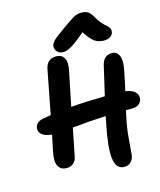

<svg xmlns="http://www.w3.org/2000/svg" viewBox="-147 -1100 1040 1249"><g transform="rotate(-15 373.5 -476.0)"><path d="M340.8 -779.8Q316.9 -779.8 302.2 -795.7Q287.6 -811.5 290 -834Q291.5 -850.6 309.8 -869.1Q328.1 -887.7 393.1 -933.1Q403.3 -939.9 422.6 -953.4Q441.9 -966.8 448 -970.7Q454.1 -974.6 466.3 -981.9Q478.5 -989.3 484.9 -991.2Q491.2 -993.2 500.7 -995.1Q510.3 -997.1 520 -997.1Q548.8 -997.1 565.7 -986.1Q582.5 -975.1 597.2 -948.2Q611.3 -921.9 629.6 -901.1Q647.9 -880.4 659.4 -871.3Q670.9 -862.3 677.5 -850.3Q684.1 -838.4 681.2 -823.2Q677.7 -805.2 660.2 -794.2Q642.6 -783.2 619.1 -783.2Q582 -783.2 555.4 -801.8Q528.8 -820.3 496.1 -872.1Q457.5 -839.4 431.2 -819.8Q404.8 -800.3 387.7 -792Q370.6 -783.7 361.8 -781.7Q353 -779.8 340.8 -779.8ZM168.9 -44.9Q129.4 -44.9 112.8 -76.9Q96.2 -108.9 111.8 -179.2Q115.7 -199.7 123.3 -234.9Q130.9 -270 132.8 -279.8Q85 -284.7 64.5 -304.2Q43.9 -323.7 48.8 -349.1Q57.1 -385.7 101.1 -395Q111.3 -396.5 130.4 -399.9Q149.4 -403.3 157.2 -404.8Q165.5 -447.3 184.1 -544.7Q202.6 -642.1 212.9 -692.9Q219.2 -730.5 238.3 -747.8Q257.3 -765.1 290 -765.1Q326.2 -765.1 342.5 -737.3Q358.9 -709.5 347.2 -653.8Q345.7 -647.5 299.8 -421.9Q395 -430.2 528.8 -432.1Q569.8 -605 574.2 -627.9Q588.4 -691.9 646 -691.9Q678.7 -691.9 692.9 -659.2Q707 -626.5 694.8 -565.9Q690.4 -540.5 679.2 -489.5Q668 -438.5 666 -429.2Q713.4 -422.4 731.9 -401.6Q750.5 -380.9 746.1 -356.9Q741.7 -334 724.4 -321.5Q707 -309.1 678.2 -309.1H638.2Q632.8 -282.2 623 -237.8Q615.7 -199.2 611.6 -163.3Q607.4 -127.4 604.2 -81.5Q601.1 -35.6 599.1 -17.1Q594.7 11.7 577.1 28.3Q559.6 44.9 534.2 44.9Q479 44.9 469 -27.8Q459 -100.6 491.2 -256.8Q497.6 -293 501 -306.2Q394.5 -301.8 274.9 -289.1Q269 -260.3 256.6 -196.3Q244.1 -132.3 237.8 -103Q232.9 -75.7 214.4 -60.3Q195.8 -44.9 168.9 -44.9Z"/></g></svg>

Font: Shantell Sans Irregular Bouncy
Style: Italic
Weight: 600
Italic angle: -11.31°
Designer: Stephen Nixon, Anya Danilova, Shantell Martin
Foundry: Arrow Type
Version: Version 1.006;[9816181b4]